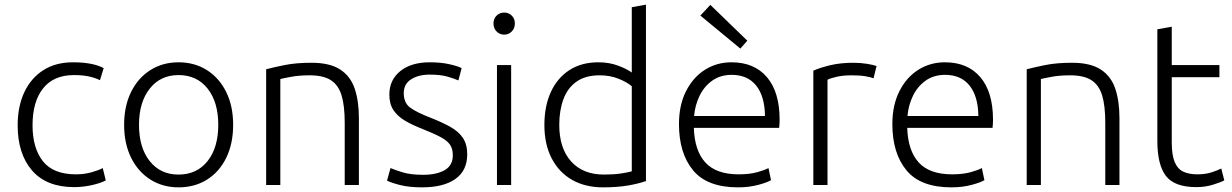

<svg xmlns="http://www.w3.org/2000/svg" viewBox="-20 -796 5302 826"><path d="M299 9Q180 9 118 -62.5Q56 -134 56 -257Q56 -339 85 -400Q114 -461 167 -494.5Q220 -528 294 -528Q379 -528 426 -503L410 -451Q390 -461 363 -467Q336 -473 298 -473Q211 -473 165.5 -416Q120 -359 120 -257Q120 -159 164.5 -102.5Q209 -46 307 -46Q343 -46 374.5 -55Q406 -64 422 -73L435 -20Q416 -9 377 0Q338 9 299 9Z M748 10Q680 10 627 -23.5Q574 -57 544 -117.5Q514 -178 514 -259Q514 -340 544 -400.5Q574 -461 627 -494.5Q680 -528 748 -528Q817 -528 870 -494.5Q923 -461 953 -400.5Q983 -340 983 -259Q983 -178 953.5 -117.5Q924 -57 871 -23.5Q818 10 748 10ZM748 -45Q827 -45 873 -103Q919 -161 919 -259Q919 -357 873 -415Q827 -473 748 -473Q670 -473 624 -414.5Q578 -356 578 -259Q578 -161 624 -103Q670 -45 748 -45Z M1125 0V-498Q1155 -506 1204 -516Q1253 -526 1320 -526Q1399 -526 1443.5 -497Q1488 -468 1506 -414.5Q1524 -361 1524 -288V0H1463V-268Q1463 -341 1449.5 -385.5Q1436 -430 1403.5 -451Q1371 -472 1312 -472Q1267 -472 1232 -465.5Q1197 -459 1186 -456V0Z M1796 10Q1740 10 1701 0Q1662 -10 1645 -19L1660 -73Q1678 -65 1712.5 -54.5Q1747 -44 1800 -44Q1858 -44 1893 -64Q1928 -84 1928 -128Q1928 -156 1916 -173.5Q1904 -191 1876 -206Q1848 -221 1798 -241Q1754 -258 1722 -277Q1690 -296 1672.5 -322.5Q1655 -349 1655 -389Q1655 -452 1702 -490Q1749 -528 1829 -528Q1876 -528 1912 -520Q1948 -512 1966 -503L1952 -450Q1934 -458 1904.5 -466.5Q1875 -475 1828 -475Q1781 -475 1749 -455Q1717 -435 1717 -395Q1717 -354 1744 -333.5Q1771 -313 1836 -288Q1884 -269 1918.5 -249.5Q1953 -230 1971.5 -202.5Q1990 -175 1990 -132Q1990 -62 1939 -26Q1888 10 1796 10Z M2118 0V-516H2179V0ZM2149 -647Q2130 -647 2116.5 -660.5Q2103 -674 2103 -695Q2103 -716 2116.5 -729Q2130 -742 2149 -742Q2168 -742 2181.5 -729Q2195 -716 2195 -695Q2195 -674 2181.5 -660.5Q2168 -647 2149 -647Z M2574 10Q2498 10 2441.5 -22Q2385 -54 2353.5 -114.5Q2322 -175 2322 -258Q2322 -339 2349.5 -399.5Q2377 -460 2429 -494Q2481 -528 2554 -528Q2600 -528 2638 -514Q2676 -500 2698 -484V-765L2759 -776V-17Q2728 -6 2682 2Q2636 10 2574 10ZM2578 -45Q2620 -45 2650.5 -49.5Q2681 -54 2698 -59V-425Q2677 -443 2640.5 -457.5Q2604 -472 2560 -472Q2499 -472 2460.5 -445Q2422 -418 2404 -369.5Q2386 -321 2386 -259Q2386 -158 2437 -101.5Q2488 -45 2578 -45Z M3155 10Q3022 10 2961.5 -63.5Q2901 -137 2901 -262Q2901 -344 2931.5 -404Q2962 -464 3013 -496Q3064 -528 3127 -528Q3225 -528 3279.5 -464Q3334 -400 3334 -281Q3334 -273 3333.5 -263.5Q3333 -254 3332 -246H2965Q2968 -148 3014.5 -97Q3061 -46 3158 -46Q3204 -46 3237 -55Q3270 -64 3286 -73L3297 -21Q3281 -11 3241.5 -0.5Q3202 10 3155 10ZM2966 -297H3271Q3270 -382 3233 -428Q3196 -474 3128 -474Q3079 -474 3044 -449Q3009 -424 2989.5 -383.5Q2970 -343 2966 -297ZM3165 -587 2993 -729 3036 -775 3195 -621Z M3479 0V-492Q3508 -505 3552 -515.5Q3596 -526 3651 -526Q3682 -526 3709.5 -521.5Q3737 -517 3751 -512L3738 -459Q3727 -464 3703 -468Q3679 -472 3644 -472Q3608 -472 3581 -466Q3554 -460 3540 -453V0Z M4073 10Q3940 10 3879.5 -63.5Q3819 -137 3819 -262Q3819 -344 3849.5 -404Q3880 -464 3931 -496Q3982 -528 4045 -528Q4143 -528 4197.5 -464Q4252 -400 4252 -281Q4252 -273 4251.5 -263.5Q4251 -254 4250 -246H3883Q3886 -148 3932.5 -97Q3979 -46 4076 -46Q4122 -46 4155 -55Q4188 -64 4204 -73L4215 -21Q4199 -11 4159.5 -0.5Q4120 10 4073 10ZM3884 -297H4189Q4188 -382 4151 -428Q4114 -474 4046 -474Q3997 -474 3962 -449Q3927 -424 3907.5 -383.5Q3888 -343 3884 -297Z M4397 0V-498Q4427 -506 4476 -516Q4525 -526 4592 -526Q4671 -526 4715.5 -497Q4760 -468 4778 -414.5Q4796 -361 4796 -288V0H4735V-268Q4735 -341 4721.5 -385.5Q4708 -430 4675.5 -451Q4643 -472 4584 -472Q4539 -472 4504 -465.5Q4469 -459 4458 -456V0Z M5127 9Q5033 9 4996 -39Q4959 -87 4959 -190V-670L5021 -681V-516H5226V-464H5021V-184Q5021 -128 5034 -98Q5047 -68 5071.5 -57Q5096 -46 5131 -46Q5166 -46 5192 -54.5Q5218 -63 5234 -71L5247 -20Q5230 -11 5197 -1Q5164 9 5127 9Z"/></svg>

Font: Ubuntu Sans Light
Style: Regular
Weight: 300
Designer: Dalton Maag Ltd
Foundry: Dalton Maag Ltd
Version: Version 1.006; ttfautohint (v1.8.4.7-5d5b)